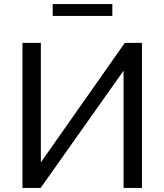

<svg xmlns="http://www.w3.org/2000/svg" viewBox="-20 -920 805 940"><path d="M90 0V-710H180V-125L591 -710H675V0H585V-574L179 0ZM238 -842V-900H530V-842Z"/></svg>

Font: Raleway Medium
Style: Regular
Weight: 500
Designer: Matt McInerney, Pablo Impallari, Rodrigo Fuenzalida
Foundry: Matt McInerney, Pablo Impallari, Rodrigo Fuenzalida
Version: Version 4.026